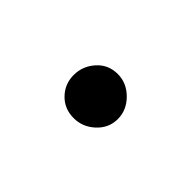

<svg xmlns="http://www.w3.org/2000/svg" viewBox="-27 -181 289 289"><g transform="rotate(45 117.5 -36.0)"><path d="M71 -35Q71 -54 84 -68.5Q97 -83 117 -83Q136 -83 150.5 -68.5Q165 -54 165 -35Q165 -16 150.5 -2.5Q136 11 117 11Q97 11 84 -2.5Q71 -16 71 -35Z"/></g></svg>

Font: Quattrocento Sans
Style: Regular
Weight: 400
Designer: Pablo Impallari
Foundry: Pablo Impallari, Igino Marini, Brenda Gallo
Version: Version 2.000